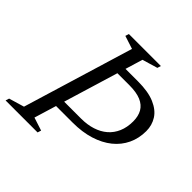

<svg xmlns="http://www.w3.org/2000/svg" viewBox="-193 -814 959 959"><g transform="rotate(45 286.0 -335.0)"><path d="M314 -202.5Q357.5 -202.5 393.2 -214Q429 -225.5 454.5 -247.5Q480 -269.5 494 -302Q508 -334.5 508 -376.5Q508 -413.5 493.5 -439Q479 -464.5 447.8 -477.8Q416.5 -491 367 -491H210L231 -535H383Q456 -535 501.2 -515.5Q546.5 -496 567.5 -463Q588.5 -430 588.5 -388.5Q588.5 -337.5 568.5 -295.2Q548.5 -253 510.8 -222.5Q473 -192 419.2 -175.2Q365.5 -158.5 298 -158.5H115L123 -202.5ZM247.5 -628.5 178 -651 184 -670H410L404 -651L323 -627L145.5 -41.5L215 -19L209 0H-17L-11 -19L70 -43Z"/></g></svg>

Font: Newsreader 16pt
Style: Italic
Weight: 400
Italic angle: -17°
Designer: Hugues Gentile
Foundry: Production Type
Version: Version 1.003